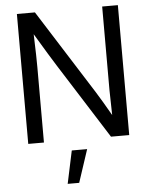

<svg xmlns="http://www.w3.org/2000/svg" viewBox="-63 -779 835 1071"><g transform="rotate(-5 355.0 -243.5)"><path d="M72.3 0H160.2V-421.9C160.2 -454.1 159.2 -516.6 155.8 -606.9C208 -519.5 249 -452.1 269 -420.9L535.6 0H637.7V-727.5H549.8V-257.8C549.8 -233.4 551.3 -170.4 552.7 -119.6C523.4 -171.4 490.2 -226.6 473.1 -253.9L173.3 -727.5H72.3ZM272 241.2H336.4L397 57.6H311Z"/></g></svg>

Font: Raveo Display Display
Style: Regular
Weight: 400
Designer: Jakub Foglar, Rasmus Andersson (Inter)
Foundry: Jakubfoglar.com
Version: Version 1.100;Glyphs 3.2.3 (3260)